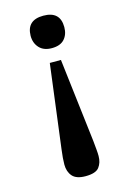

<svg xmlns="http://www.w3.org/2000/svg" viewBox="-107 -535 524 783"><g transform="rotate(-15 155.0 -143.5)"><path d="M133 -289H180L222 64Q224 85 225.5 101Q227 117 227 129Q227 157 212.5 176Q198 195 155 195Q116 195 99.5 176Q83 157 83 127Q83 102 88 64ZM86 -416Q87 -482 157 -482Q228 -482 228 -415Q228 -384 210.5 -364.5Q193 -345 157 -345Q123 -345 104.5 -365Q86 -385 86 -416Z"/></g></svg>

Font: STIX Two Text SemiBold
Style: Regular
Weight: 600
Designer: Ross Mills, John Hudson & Paul Hanslow, Tiro Typeworks Ltd; with prior portions MicroPress Inc., and Coen Hoffman.
Foundry: Tiro Typeworks Ltd
Version: Version 2.13 b171